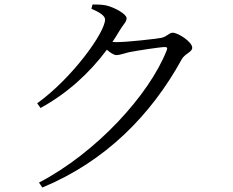

<svg xmlns="http://www.w3.org/2000/svg" viewBox="-20 -791 1040 857"><path d="M388 -752C423 -737 449 -721 449 -704C449 -646 302 -442 146 -330L161 -309C278 -373 378 -463 457 -569C473 -555 489 -545 500 -545C514 -545 535 -553 556 -558C592 -565 694 -581 716 -581C725 -581 729 -578 724 -566C646 -368 411 -110 154 24L169 46C451 -71 654 -277 791 -526C805 -552 838 -558 838 -578C838 -604 775 -645 751 -645C734 -645 727 -628 700 -622C672 -617 549 -603 501 -603C495 -603 489 -603 482 -604C494 -621 505 -640 516 -658C531 -683 545 -693 545 -710C545 -728 492 -758 453 -767C431 -771 411 -771 393 -771Z"/></svg>

Font: Source Han Serif K
Style: Regular
Weight: 400
Designer: Ryoko NISHIZUKA 西塚涼子 (kana & ideographs); Frank Grießhammer (Latin, Greek & Cyrillic); Wenlong ZHANG 张文龙 (bopomofo); San
Foundry: Adobe Systems Incorporated
Version: Version 1.001;PS 1.001;hotconv 16.6.54;makeotf.lib2.5.65590